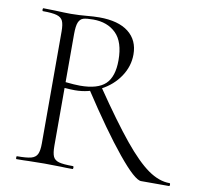

<svg xmlns="http://www.w3.org/2000/svg" viewBox="-73 -705 824 783"><g transform="rotate(10 339.5 -314.0)"><path d="M287 -333 335 -349Q423 -220 482 -148Q541 -76 586.5 -44Q632 -12 676 -12Q679 -12 679 -6Q679 0 676 0H560Q534 0 461.5 -88.5Q389 -177 287 -333ZM440 -503Q440 -454 411.5 -411.5Q383 -369 334.5 -343.5Q286 -318 230 -318Q213 -318 187 -320V-81Q187 -50 193.5 -36Q200 -22 218 -17Q236 -12 276 -12Q279 -12 279 -6Q279 0 276 0Q246 0 228 -1L160 -2L94 -1Q76 0 44 0Q42 0 42 -6Q42 -12 44 -12Q84 -12 102.5 -17Q121 -22 128 -36.5Q135 -51 135 -81V-544Q135 -574 128.5 -588Q122 -602 103.5 -607.5Q85 -613 46 -613Q43 -613 43 -619Q43 -625 46 -625L94 -624Q134 -622 160 -622Q178 -622 194 -623Q210 -624 222 -625Q254 -628 277 -628Q356 -628 398 -595Q440 -562 440 -503ZM254 -615Q226 -615 213 -611Q200 -607 193.5 -592Q187 -577 187 -542V-344Q225 -340 247 -340Q320 -340 352 -370.5Q384 -401 384 -469Q384 -545 348.5 -580Q313 -615 254 -615Z"/></g></svg>

Font: Cormorant SC Light
Style: Regular
Weight: 300
Designer: Christian Thalmann (Catharsis Fonts)
Foundry: Catharsis Fonts
Version: Version 4.000